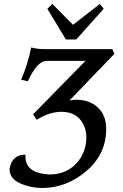

<svg xmlns="http://www.w3.org/2000/svg" viewBox="-20 -942 624 972"><path d="M196.8 9.8Q135.3 9.8 81.8 -13.9Q28.3 -37.6 28.3 -86.9Q41 -159.2 109.4 -159.2L108.9 -148.9Q108.9 -65.4 229.5 -58.6Q323.2 -58.6 377.4 -127.4Q417 -178.2 417 -247.1Q417 -293 392.6 -328.1Q359.4 -376 290.5 -376Q231.4 -376 165.5 -335.9L147.5 -363.3L412.6 -633.8H216.8Q168 -633.8 121.1 -530.8L86.9 -538.1Q122.1 -620.1 137.7 -701.7Q167 -693.4 204.6 -693.4H548.3L559.1 -669.4L332 -433.6Q350.1 -437 366.2 -437Q433.6 -437 475.6 -397.7Q517.6 -358.4 517.6 -289.1Q517.6 -162.6 418.5 -77.1Q319.3 8.3 196.8 9.8ZM366.2 -742.2H313.5L219.7 -897.5L245.1 -921.9L349.6 -816.4L485.4 -921.9L504.9 -897.5Z"/></svg>

Font: Kelvinch
Style: Italic
Weight: 400
Italic angle: -10°
Designer: Paul James Miller
Foundry: High-Logic / Made with FontCreator
Version: Version 3.40;July 22, 2017;FontCreator 11.0.0.2388 64-bit